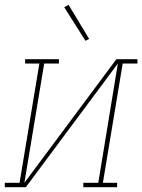

<svg xmlns="http://www.w3.org/2000/svg" viewBox="-57 -775 589 795"><path d="M-37 0V-18H24L106 -512H47V-530H187V-512H126L44 -18L425 -530H512V-512H451L369 -18H428V0H288V-18H350L431 -512L50 0ZM297 -606 209 -745 227 -755 312 -614Z"/></svg>

Font: Iosevka Slab Thin Oblique
Style: Regular
Weight: 100
Italic angle: -9°
Monospace: yes
Designer: Belleve Invis
Foundry: Belleve Invis
Version: Version 11.1.0; ttfautohint (v1.8.3)